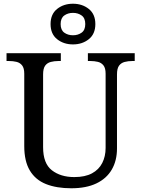

<svg xmlns="http://www.w3.org/2000/svg" viewBox="-20 -999 757 1029"><path d="M362 10Q283 10 226.5 -12.5Q170 -35 140 -85Q110 -135 110 -216V-604Q110 -634 98.5 -648.5Q87 -663 68.5 -667.5Q50 -672 28 -672H15V-714H306V-672H293Q271 -672 252 -667Q233 -662 222 -647Q211 -632 211 -600V-210Q211 -123 258 -86.5Q305 -50 378 -50Q436 -50 473 -70Q510 -90 528 -125.5Q546 -161 546 -206V-604Q546 -634 534.5 -648.5Q523 -663 504.5 -667.5Q486 -672 464 -672H451V-714H702V-672H689Q667 -672 648 -667Q629 -662 618 -647Q607 -632 607 -600V-204Q607 -138 579 -90Q551 -42 496.5 -16Q442 10 362 10ZM371 -761Q321 -761 286 -789Q251 -817 251 -870Q251 -923 286 -951Q321 -979 371 -979Q421 -979 456 -951Q491 -923 491 -870Q491 -817 456 -789Q421 -761 371 -761ZM371 -810Q398 -810 417.5 -824Q437 -838 437 -870Q437 -902 417.5 -916Q398 -930 371 -930Q344 -930 324.5 -916Q305 -902 305 -870Q305 -838 324.5 -824Q344 -810 371 -810Z"/></svg>

Font: Noto Serif Kannada
Style: Regular
Weight: 400
Designer: Universal Thirst, Indian Type Foundry and the Monotype Design Team
Foundry: Monotype Imaging Inc.
Version: Version 2.003